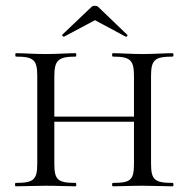

<svg xmlns="http://www.w3.org/2000/svg" viewBox="-20 -655 662 675"><path d="M205 -526 314 -584 422 -526C425 -524 431 -531 427 -533L325 -631C319 -636 308 -636 302 -631L199 -533C196 -531 203 -525 205 -526ZM587 -12C523 -12 511 -23 511 -81V-387C511 -444 523 -456 587 -456C591 -456 591 -468 587 -468C558 -468 520 -465 482 -465C441 -465 405 -468 377 -468C373 -468 373 -456 377 -456C441 -456 451 -442 451 -385V-245H171V-385C171 -442 183 -456 246 -456C249 -456 249 -468 246 -468C218 -468 181 -465 140 -465C102 -465 65 -468 36 -468C33 -468 33 -456 36 -456C99 -456 111 -444 111 -387V-81C111 -23 99 -12 35 -12C32 -12 32 0 35 0C64 0 102 -2 140 -2C181 -2 217 0 246 0C249 0 249 -12 246 -12C182 -12 171 -23 171 -81V-227H451V-81C451 -23 441 -12 377 -12C373 -12 373 0 377 0C405 0 441 -2 482 -2C520 -2 558 0 587 0C591 0 591 -12 587 -12Z"/></svg>

Font: Cormorant SC
Style: Regular
Weight: 400
Designer: Christian Thalmann (Catharsis Fonts)
Version: Version 1.000;PS 001.000;hotconv 1.0.70;makeotf.lib2.5.58329